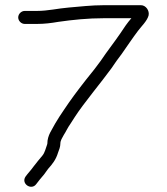

<svg xmlns="http://www.w3.org/2000/svg" viewBox="-20 -659 641 738"><path d="M75 -567H122C150.6 -567 177.1 -570.3 204 -575C259.1 -582.9 318 -589 379.5 -589H485C469.1 -570.8 456.6 -552.4 442 -530C419.3 -496.7 390.8 -460.7 367 -425C353.7 -406.3 335 -382.3 311 -353C274.5 -306.4 252.1 -276.1 226 -237L208 -210C202 -200.7 196.7 -192 192 -184C180.4 -160.8 162 -139.5 162 -107C162 -106.3 161.7 -105 161 -103C155.5 -88.5 152.5 -72.5 143 -61C132.4 -49.1 119.1 -31.7 109 -19C98.5 -3.9 88.2 5.7 78 20C60 47 100.2 74.1 119 49C129.1 34.8 137.3 26.3 149 12L165 -10C182 -28.9 195.1 -45.8 203 -72C207.1 -82.9 212 -94.6 212 -107C212 -119.1 219.5 -130 225 -140C233.7 -153.1 240 -168.3 250 -182L268 -210C300.8 -261 371 -344.9 408 -396C421.3 -416 434.7 -434.7 448 -452C469.5 -482.6 489.8 -513.2 510.5 -540.5C524.6 -559.1 545.1 -578.2 551 -599C555.7 -617.9 540.5 -639 522 -639H378.5C331.6 -639 286.7 -633.6 244 -630C203.5 -626.8 164.3 -617 122 -617H75C61.8 -617 50 -605.2 50 -592C50 -578.8 61.8 -567 75 -567Z"/></svg>

Font: HoneyBee
Style: Book
Weight: 300
Foundry: Cannot Into Space Fonts
Version: Version 0.89